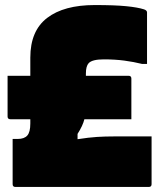

<svg xmlns="http://www.w3.org/2000/svg" viewBox="-20 -740 640 760"><path d="M10 -440H100V-512Q100 -618 166.5 -669Q233 -720 355 -720Q434 -720 479.5 -715.5Q525 -711 550 -703Q562 -699 562 -691V-487H542Q510 -495 473 -500Q436 -505 391 -505Q345 -505 331 -490Q320 -478 320 -449V-440H489Q500 -440 500 -429V-268H314Q308 -243 287 -210V-189Q332 -196 364 -198Q396 -200 432 -200H580V-11Q580 0 569 0H41Q30 0 30 -11V-190H50Q76 -190 88 -203.5Q100 -217 100 -251V-268H21Q10 -268 10 -279Z"/></svg>

Font: Recursive Mn Lnr St XBk
Style: Regular
Weight: 1000
Monospace: yes
Version: Version 1.079;hotconv 1.0.112;makeotfexe 2.5.65598; ttfautoh